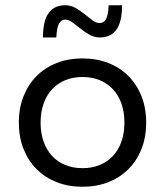

<svg xmlns="http://www.w3.org/2000/svg" viewBox="-20 -703 630 733"><path d="M295 10Q241 10 196.5 -7.5Q152 -25 120 -57Q88 -89 70 -134Q52 -179 52 -235Q52 -291 70 -336Q88 -381 120 -413Q152 -445 196.5 -462.5Q241 -480 295 -480Q349 -480 393.5 -462.5Q438 -445 470 -413Q502 -381 520 -336Q538 -291 538 -235Q538 -179 520 -134Q502 -89 470 -57Q438 -25 393.5 -7.5Q349 10 295 10ZM295 -61Q331 -61 360.5 -73Q390 -85 411 -107.5Q432 -130 443.5 -162Q455 -194 455 -235Q455 -275 443.5 -307.5Q432 -340 411 -362.5Q390 -385 360.5 -397Q331 -409 295 -409Q259 -409 229.5 -397Q200 -385 179 -362.5Q158 -340 146.5 -307.5Q135 -275 135 -235Q135 -194 146.5 -162Q158 -130 179 -107.5Q200 -85 229.5 -73Q259 -61 295 -61ZM361 -560Q340 -560 321.5 -570.5Q303 -581 287 -594Q271 -607 256.5 -617.5Q242 -628 229 -628Q214 -628 205.5 -613.5Q197 -599 195 -560H144Q144 -623 165.5 -653Q187 -683 229 -683Q250 -683 268.5 -672.5Q287 -662 303 -649Q319 -636 333 -625.5Q347 -615 361 -615Q376 -615 384.5 -629.5Q393 -644 395 -683H446Q446 -620 424.5 -590Q403 -560 361 -560Z"/></svg>

Font: Gantari
Style: Regular
Weight: 400
Designer: Anugrah Pasau
Foundry: Lafontype
Version: Version 1.000; ttfautohint (v1.8.4)